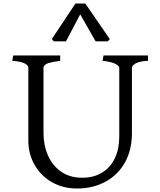

<svg xmlns="http://www.w3.org/2000/svg" viewBox="-20 -1067 916 1097"><path d="M661.5 -287.5V-682.8Q654 -697.5 629 -706.6Q604 -715.8 566 -719.5L571.5 -750H825.5V-719.5Q788 -718 764.2 -708.9Q740.5 -699.8 733.8 -682.8V-307.5Q733.8 -208.8 692.8 -137Q651.8 -65.2 580.4 -27.6Q509 10 420.2 10Q340 10 276.5 -26.2Q213 -62.5 177.4 -125.4Q141.8 -188.2 141.8 -264V-684.2Q135.8 -699.8 113 -708.1Q90.2 -716.5 50 -719.5L55.5 -750H324V-719.5Q281.2 -714.2 258.2 -707Q235.2 -699.8 228.5 -684.2V-308.5Q228.5 -237.5 254.1 -179Q279.8 -120.5 329.5 -86Q379.2 -51.5 449.2 -51.5Q516 -51.5 564 -81.2Q612 -111 636.8 -164Q661.5 -217 661.5 -287.5ZM607.2 -844 596.2 -831H526.2L438.2 -985L357.2 -831H287.2L276.2 -844L411.2 -1047H467.2Z"/></svg>

Font: TMT Limkin
Style: Regular
Weight: 400
Designer: Gabriel Drozdov
Version: Version 1.000;Glyphs 3.1.2 (3151)